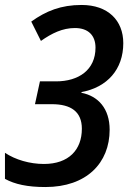

<svg xmlns="http://www.w3.org/2000/svg" viewBox="-24 -744 517 774"><path d="M159 10C325 10 418 -87 418 -221C418 -306 372 -357 304 -370L305 -373C408 -392 473 -464 473 -570C473 -662 411 -724 305 -724C222 -724 162 -700 102 -657L141 -579C185 -610 228 -631 278 -631C332 -631 361 -601 361 -552C361 -462 293 -416 202 -416H137L117 -324H185C262 -324 306 -294 306 -225C306 -140 253 -83 153 -83C96 -83 38 -100 -4 -128V-23C36 -1 87 10 159 10Z"/></svg>

Font: Noto Sans Display SemiCondensed Medium
Style: Italic
Weight: 500
Width: 4
Italic angle: -12°
Designer: Monotype Design Team
Foundry: Monotype Imaging Inc.
Version: Version 1.900